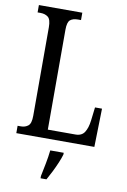

<svg xmlns="http://www.w3.org/2000/svg" viewBox="-101 -773 699 1054"><g transform="rotate(10 249.0 -246.5)"><path d="M28 0V-41H47Q70 -41 86.5 -54Q103 -67 103 -110V-603Q103 -647 86.5 -660Q70 -673 44 -673H28V-714H270V-673H253Q225 -673 210 -660.5Q195 -648 195 -606V-49H349Q384 -49 399.5 -73.5Q415 -98 420 -139L429 -214H468L463 0ZM202 208Q209 174 216.5 136Q224 98 228 61H303V71Q297 92 285.5 119Q274 146 260.5 173Q247 200 235 221H202Z"/></g></svg>

Font: Noto Serif Lao ExtraCondensed
Style: Regular
Weight: 400
Width: 2
Designer: Monotype Design Team
Foundry: Monotype Imaging Inc.
Version: Version 2.003; ttfautohint (v1.8.4.7-5d5b)